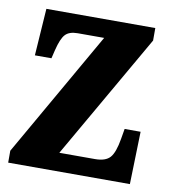

<svg xmlns="http://www.w3.org/2000/svg" viewBox="-66 -593 575 651"><g transform="rotate(10 221.0 -268.0)"><path d="M5 0V-41L252 -473H161Q132 -473 118.5 -458.5Q105 -444 95 -403L88 -374H31L42 -536H417V-493L170 -63H293Q329 -63 344.5 -80.5Q360 -98 368 -146L374 -181H429L424 0Z"/></g></svg>

Font: Noto Serif ExtraCondensed ExtraBold
Style: Regular
Weight: 800
Width: 2
Designer: Monotype Design Team
Foundry: Monotype Imaging Inc.
Version: Version 2.013; ttfautohint (v1.8.4.7-5d5b)